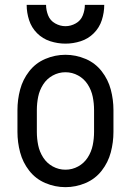

<svg xmlns="http://www.w3.org/2000/svg" viewBox="-20 -764 540 792"><path d="M250 -584Q218 -584 187 -594Q156 -604 133 -627Q110 -650 100 -681Q90 -712 90 -744H170Q170 -722 178.5 -700.5Q187 -679 207.5 -667.5Q228 -656 250 -656Q272 -656 292.5 -667.5Q313 -679 321.5 -700.5Q330 -722 330 -744H410Q410 -712 400 -681Q390 -650 367 -627Q344 -604 313 -594Q282 -584 250 -584ZM250 8Q207 8 167 -9Q127 -26 100.5 -60Q74 -94 63 -135.5Q52 -177 52 -220V-310Q52 -353 63 -394.5Q74 -436 100.5 -470Q127 -504 167 -521Q207 -538 250 -538Q293 -538 333 -521Q373 -504 399.5 -470Q426 -436 437 -394.5Q448 -353 448 -310V-220Q448 -177 437 -135.5Q426 -94 399.5 -60Q373 -26 333 -9Q293 8 250 8ZM250 -64Q278 -64 302.5 -77.5Q327 -91 342 -114.5Q357 -138 362.5 -165Q368 -192 368 -220V-310Q368 -338 362.5 -365Q357 -392 342 -415.5Q327 -439 302.5 -452.5Q278 -466 250 -466Q222 -466 197.5 -452.5Q173 -439 158 -415.5Q143 -392 137.5 -365Q132 -338 132 -310V-220Q132 -192 137.5 -165Q143 -138 158 -114.5Q173 -91 197.5 -77.5Q222 -64 250 -64Z"/></svg>

Font: Iosevka SS01
Style: Regular
Weight: 400
Monospace: yes
Designer: Belleve Invis
Foundry: Belleve Invis
Version: 2.3.3; ttfautohint (v1.8.3)